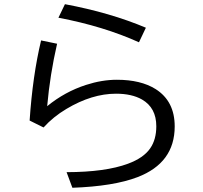

<svg xmlns="http://www.w3.org/2000/svg" viewBox="-20 -845 960 908"><path d="M637.2 -645Q469.7 -720.7 256.3 -761.2L287.1 -825.2Q501 -785.2 669.9 -713.9ZM120.1 -274.9Q134.3 -486.8 174.3 -653.8L250 -638.2Q216.3 -491.7 203.1 -342.8Q286.6 -411.1 386.7 -443.4Q461.9 -467.8 532.7 -467.8Q645.5 -467.8 715.8 -423.8Q806.2 -366.7 806.2 -247.1Q806.2 -74.7 630.4 -7.3Q517.1 36.1 322.3 43L294.9 -30.8Q479 -31.2 585.4 -70.8Q659.2 -98.1 690.4 -143.6Q719.2 -185.1 719.2 -248Q719.2 -335.4 651.4 -374.5Q603 -401.9 528.8 -401.9Q414.6 -401.9 294.4 -330.1Q231.9 -293 186 -242.2Z"/></svg>

Font: BIZ UDPGothic
Style: Regular
Weight: 400
Designer: TypeBank Co., Ltd.
Foundry: Morisawa Inc.
Version: Version 1.051